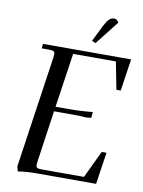

<svg xmlns="http://www.w3.org/2000/svg" viewBox="-98 -973 782 1048"><g transform="rotate(10 293.0 -449.0)"><path d="M67.9 -19 158.2 -637.2Q160.2 -650.9 160.2 -655.8Q160.2 -668.5 153.3 -672.6Q146.5 -676.8 127.9 -676.8H86.9L89.8 -702.1H578.1L551.8 -524.9H527.8L498 -676.8H261.2L216.8 -376H288.1Q355.5 -376 421.9 -382.8L419.9 -355L418.9 -350.1L392.1 -347.2Q365.2 -350.1 321.8 -350.1H212.9L171.9 -65.9Q169.9 -52.2 169.9 -46.9Q169.9 -34.2 176.8 -30Q183.6 -25.9 202.1 -25.9H436L507.8 -176.8H534.2L507.8 0H181.2Q116.2 0 75.2 7.8ZM350.1 -765.1 396 -856.9Q409.7 -883.8 421.6 -894.8Q433.6 -905.8 449.2 -905.8Q465.3 -905.8 474.1 -887.2L371.1 -755.9Z"/></g></svg>

Font: Dihjauti
Style: Bold Italic
Weight: 700
Italic angle: -9°
Designer: T. Christopher White
Version: Version 3.0.0